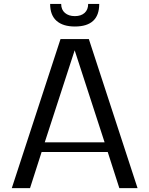

<svg xmlns="http://www.w3.org/2000/svg" viewBox="-20 -973 773 993"><path d="M41 0ZM367.2 -889.6Q398.9 -889.6 417.5 -906.2Q436 -922.9 436 -952.6H493.2Q493.2 -835.9 367.2 -835.9Q305.7 -835.9 272.5 -865.2Q239.3 -894.5 239.3 -952.6H296.4Q296.4 -922.9 315.9 -906.2Q335.4 -889.6 367.2 -889.6ZM521 -236.8 366.2 -712.9 211.4 -236.8ZM537.1 -187H195.3L135.3 0H41L293 -771H439.5L691.4 0H597.2Z"/></svg>

Font: Dhyana
Style: Regular
Weight: 400
Foundry: Vernon Adams
Version: Version 1.002; ttfautohint (v0.8.51-6076)